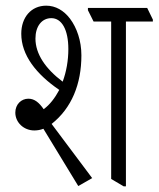

<svg xmlns="http://www.w3.org/2000/svg" viewBox="-20 -651 559 677"><path d="M256 5 305 -23 162 -214C233 -270 267 -355 267 -456C267 -507 251 -553 227 -585C205 -614 176 -631 143 -631C90 -631 55 -590 55 -532C55 -457 107 -390 189 -334C174 -306 156 -282 134 -266C118 -289 102 -303 80 -303C55 -303 34 -283 34 -254C34 -219 64 -191 101 -191C112 -191 123 -193 133 -197ZM416 6H424V-575H519V-582L499 -623H290V-615L310 -575H372V-20ZM105 -515C105 -558 127 -587 161 -587C198 -587 221 -546 221 -478C221 -438 214 -398 201 -363C140 -409 105 -461 105 -515Z"/></svg>

Font: Noto Serif Devanagari ExtraCondensed Light
Style: Regular
Weight: 300
Width: 2
Designer: Universal Thirst, Indian Type Foundry and the Monotype Design Team
Foundry: Monotype Imaging Inc.
Version: Version 2.004